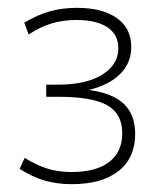

<svg xmlns="http://www.w3.org/2000/svg" viewBox="-20 -756 403 490"><path d="M163 -286Q126 -286 94.5 -295Q63 -304 30 -325L43 -353Q74 -334 101.5 -325.5Q129 -317 163 -317Q225 -317 258.5 -342.5Q292 -368 292 -416Q292 -466 253.5 -487.5Q215 -509 129 -509H98V-540H129Q200 -540 241 -565.5Q282 -591 282 -633Q282 -668 254 -686.5Q226 -705 175 -705Q140 -705 111 -696Q82 -687 53 -668L42 -698Q75 -718 107 -727Q139 -736 176 -736Q241 -736 278 -710Q315 -684 315 -636Q315 -596 287.5 -568Q260 -540 209 -527V-526Q268 -518 296.5 -490.5Q325 -463 325 -414Q325 -353 282.5 -319.5Q240 -286 163 -286Z"/></svg>

Font: M PLUS 2 Thin ExtraLight
Style: Regular
Weight: 250
Version: Version 1.001